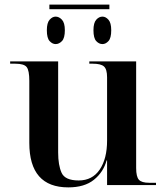

<svg xmlns="http://www.w3.org/2000/svg" viewBox="-20 -802 721 832"><path d="M276 10Q346 10 387 -23Q428 -56 442 -107H444V0H656V-10H626Q594 -10 582 -23Q570 -36 570 -74V-536H367V-526H382Q417 -526 430.5 -514Q444 -502 444 -467V-193Q444 -114 412 -67Q380 -20 321 -20Q262 -20 247 -53Q232 -86 232 -141V-536H24V-526H46Q84 -526 95.5 -511.5Q107 -497 107 -452V-183Q107 10 276 10ZM194 -762H454V-782H194ZM221 -611Q236 -611 248.5 -624Q261 -637 261 -671Q261 -703 248.5 -716.5Q236 -730 221 -730Q207 -730 195 -716.5Q183 -703 183 -671Q183 -637 195 -624Q207 -611 221 -611ZM424 -611Q438 -611 450 -624Q462 -637 462 -671Q462 -703 450 -716.5Q438 -730 424 -730Q409 -730 397 -716.5Q385 -703 385 -671Q385 -637 397 -624Q409 -611 424 -611Z"/></svg>

Font: Noto Serif Display Semi
Style: Regular
Weight: 600
Designer: Monotype Design Team
Foundry: Monotype Imaging Inc.
Version: Version 1.900